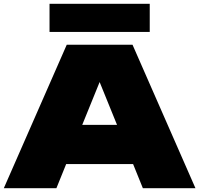

<svg xmlns="http://www.w3.org/2000/svg" viewBox="-23 -984 1042 1004"><path d="M670 -750 999 0H724L673 -126H323L272 0H-3L326 -750ZM407 -331H589L498 -555ZM236 -817V-964H760V-817Z"/></svg>

Font: Bounded
Style: Regular
Weight: 900
Designer: Vlad Churkin
Version: Version 1.0